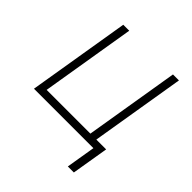

<svg xmlns="http://www.w3.org/2000/svg" viewBox="-191 -679 967 967"><g transform="rotate(45 293.0 -195.0)"><path d="M45.4 0 135.7 -545.9H178.2L94.7 -41H406.2L489.7 -545.9H532.2L441.9 0ZM442.9 156.2 468.8 0H421.9L428.7 -41H518.6L485.8 156.2Z"/></g></svg>

Font: Inter Extra Light
Style: Italic
Weight: 200
Italic angle: -9.39999°
Designer: Rasmus Andersson
Foundry: rsms
Version: Version 4.000;git-3c8e0fc